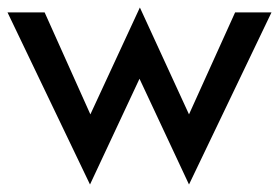

<svg xmlns="http://www.w3.org/2000/svg" viewBox="-25 -473 744 512"><path d="M479 -168 348 -453 216 -168 94 -440H-5L215 19L347 -263L479 19L699 -440H602Z"/></svg>

Font: Glacial Indifference
Style: Medium
Weight: 500
Version: Version 1.001